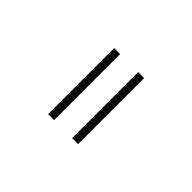

<svg xmlns="http://www.w3.org/2000/svg" viewBox="47 -833 905 905"><g transform="rotate(-45 500.0 -380.0)"><path d="M280 -480H720V-440H280ZM280 -320H720V-280H280Z"/></g></svg>

Font: Noto Sans SC Thin SemiBold
Style: Regular
Weight: 600
Version: Version 2.004-H2;hotconv 1.0.118;makeotfexe 2.5.65603